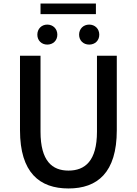

<svg xmlns="http://www.w3.org/2000/svg" viewBox="-20 -1052 773 1085"><path d="M367 13C530 13 640 -76 640 -316V-737H528V-308C528 -142 460 -88 367 -88C275 -88 209 -142 209 -308V-737H93V-316C93 -76 204 13 367 13ZM247 -800C280 -800 304 -823 304 -856C304 -889 280 -913 247 -913C215 -913 191 -889 191 -856C191 -823 215 -800 247 -800ZM209 -972H522V-1032H209ZM484 -800C517 -800 541 -823 541 -856C541 -889 517 -913 484 -913C451 -913 427 -889 427 -856C427 -823 451 -800 484 -800Z"/></svg>

Font: Noto Sans HK Medium
Style: Regular
Weight: 500
Designer: Ryoko NISHIZUKA 西塚涼子 (kana, bopomofo & ideographs); Paul D. Hunt (Latin, Greek & Cyrillic); Sandoll Communications 산돌커뮤니
Foundry: Adobe
Version: Version 2.002;hotconv 1.0.116;makeotfexe 2.5.65601